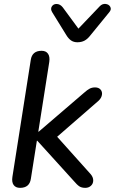

<svg xmlns="http://www.w3.org/2000/svg" viewBox="-20 -931 573 959"><path d="M41.9 -47.2 133.7 -631.8Q140.5 -677.3 187.8 -677.3Q209.7 -677.3 219.8 -662.6Q230 -648 226.1 -621.6L171.3 -273.2H173.3L399.7 -467.5Q416.1 -482.2 427.9 -488.3Q439.7 -494.4 454.8 -494.4Q472.8 -494.4 482.3 -483.6Q491.8 -472.7 489.1 -456.8Q486.3 -440.8 472.1 -427.6L239.8 -225.6L242.1 -274L433.6 -60.2Q445.6 -45.7 445.6 -29.7Q445.7 -13.8 434.4 -3.3Q423.2 7.3 405.8 7.3Q387.8 7.3 376.2 -0.3Q364.7 -7.9 347.6 -28.2L166.2 -228.2H164.2L134.2 -38.2Q127.5 7.3 80.2 7.3Q58.3 7.3 48.1 -7.1Q38 -21.4 41.9 -47.2ZM310.5 -756.9 241.1 -869.3Q230.7 -885.9 238.9 -898.8Q247 -911.8 263.8 -911.1Q280.7 -910.4 293.3 -894.5L371.7 -788L478.5 -900Q491.1 -913 507.5 -911.3Q523.9 -909.5 530.8 -896.9Q537.8 -884.2 526 -870.2L431.5 -754.4Q417.4 -736.1 402.1 -728Q386.7 -719.9 366.5 -719.9Q348 -719.9 334.7 -729.1Q321.5 -738.4 310.5 -756.9Z"/></svg>

Font: SN Pro Thin
Style: Italic
Weight: 200
Italic angle: -9°
Designer: Tobias Whetton
Foundry: Supernotes
Version: Version 1.003;Glyphs 3.3 (3324)